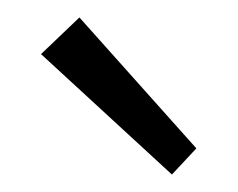

<svg xmlns="http://www.w3.org/2000/svg" viewBox="-20 -760 273 220"><path d="M27 -698 71 -740 205 -590 177 -560Z"/></svg>

Font: Bellota
Style: Regular
Weight: 400
Designer: Kemie Guaida
Foundry: Kemie Guaida
Version: Version 4.001